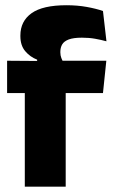

<svg xmlns="http://www.w3.org/2000/svg" viewBox="-20 -696 424 716"><path d="M228 -676.5Q268.5 -676.5 303.2 -670.2Q338 -664 364 -655L377 -542Q357 -547.5 334.5 -551.5Q312 -555.5 285.5 -555.5Q254 -555.5 236.2 -548.8Q218.5 -542 211.8 -530.2Q205 -518.5 205 -502V-501Q205 -489 208.8 -479.5Q212.5 -470 217.5 -461.5L118.5 -458V-473.5Q92.5 -483.5 74.2 -505Q56 -526.5 56 -561V-563.5Q56 -617 97.8 -646.8Q139.5 -676.5 228 -676.5ZM72.5 0V-426.5H225V0ZM6.5 -349V-469.5L138.5 -468.5L196.5 -469.5H376.5L364 -349Z"/></svg>

Font: Anek Odia
Style: Bold
Weight: 700
Designer: Yesha Goshar & Mahesh Sahu (Odia), Yesha Goshar (Latin)
Foundry: Ek Type
Version: Version 1.003